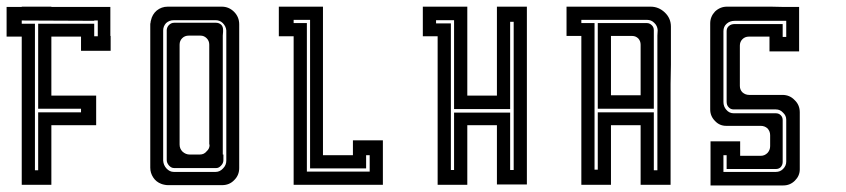

<svg xmlns="http://www.w3.org/2000/svg" viewBox="-20 -860 2564 582"><path d="M95.7 -788.1Q152.3 -788.1 265.6 -788.1Q265.6 -788.1 265.6 -787.1Q209 -787.1 95.7 -787.1Q95.7 -787.1 95.7 -788.1ZM225.6 -706.1Q225.6 -706.1 225.6 -720.7Q225.6 -734.4 225.6 -749Q225.6 -749 196.3 -749Q166 -749 135.7 -749Q135.7 -749 135.7 -719.7Q135.7 -691.4 135.7 -654.3Q135.7 -634.8 135.7 -615.2Q135.7 -595.7 135.7 -579.1Q135.7 -577.1 135.7 -574.2Q135.7 -572.3 135.7 -570.3Q135.7 -570.3 180.7 -570.3Q225.6 -570.3 271.5 -570.3Q271.5 -570.3 271.5 -540Q271.5 -509.8 271.5 -480.5Q271.5 -480.5 225.6 -480.5Q180.7 -480.5 135.7 -480.5Q135.7 -480.5 135.7 -451.2Q135.7 -421.9 135.7 -384.8Q135.7 -365.2 135.7 -345.7Q135.7 -326.2 135.7 -309.6Q135.7 -306.6 135.7 -304.7Q135.7 -302.7 135.7 -299.8Q135.7 -299.8 123 -299.8Q116.2 -299.8 106.4 -299.8Q76.2 -299.8 45.9 -299.8Q45.9 -299.8 45.9 -329.1Q45.9 -357.4 45.9 -394.5Q45.9 -414.1 45.9 -434.6Q45.9 -454.1 45.9 -470.7Q45.9 -472.7 45.9 -475.6Q45.9 -477.5 45.9 -480.5Q45.9 -480.5 45.9 -509.8Q45.9 -540 45.9 -570.3Q45.9 -570.3 45.9 -598.6Q45.9 -627.9 45.9 -664.1Q45.9 -684.6 45.9 -704.1Q45.9 -723.6 45.9 -739.3Q45.9 -742.2 45.9 -744.1Q45.9 -747.1 45.9 -749Q45.9 -749 30.3 -749Q15.6 -749 0 -749Q0 -749 0 -762.7Q0 -768.6 0 -779.3Q0 -793.9 0 -808.6Q0 -823.2 0 -838.9Q0 -838.9 15.6 -838.9Q30.3 -838.9 45.9 -838.9Q45.9 -838.9 45.9 -838.9Q45.9 -839.8 45.9 -839.8Q45.9 -839.8 76.2 -839.8Q106.4 -839.8 135.7 -839.8Q135.7 -839.8 135.7 -839.8Q135.7 -838.9 135.7 -838.9Q135.7 -838.9 165 -838.9Q193.4 -838.9 229.5 -838.9Q249 -838.9 268.6 -838.9Q288.1 -838.9 304.7 -838.9Q306.6 -838.9 309.6 -838.9Q311.5 -838.9 314.5 -838.9Q314.5 -838.9 314.5 -809.6Q314.5 -780.3 314.5 -751Q314.5 -751 314.5 -751Q314.5 -751 315.4 -751Q315.4 -751 315.4 -736.3Q315.4 -720.7 315.4 -706.1Q315.4 -706.1 285.2 -706.1Q255.9 -706.1 225.6 -706.1ZM265.6 -787.1Q265.6 -787.1 265.6 -774.4Q265.6 -762.7 265.6 -750Q265.6 -750 269.5 -750Q272.5 -750 276.4 -750Q276.4 -750 276.4 -765.6Q276.4 -782.2 276.4 -797.9Q276.4 -797.9 272.5 -797.9Q269.5 -797.9 265.6 -797.9Q265.6 -797.9 230.5 -797.9Q195.3 -797.9 150.4 -797.9Q126 -797.9 101.6 -797.9Q77.1 -797.9 57.6 -797.9Q54.7 -797.9 51.8 -797.9Q48.8 -797.9 45.9 -797.9Q45.9 -797.9 45.9 -796.9Q45.9 -795.9 45.9 -794.9Q45.9 -791 45.9 -788.1Q45.9 -788.1 59.6 -788.1Q72.3 -788.1 85.9 -788.1Q85.9 -788.1 85.9 -716.8Q85.9 -644.5 85.9 -553.7Q85.9 -504.9 85.9 -456.1Q85.9 -407.2 85.9 -367.2Q85.9 -361.3 85.9 -355.5Q85.9 -349.6 85.9 -343.8Q85.9 -343.8 87.9 -343.8Q87.9 -343.8 88.9 -343.8Q92.8 -343.8 95.7 -343.8Q95.7 -343.8 95.7 -372.1Q95.7 -400.4 95.7 -436.5Q95.7 -456.1 95.7 -475.6Q95.7 -495.1 95.7 -510.7Q95.7 -512.7 95.7 -515.6Q95.7 -517.6 95.7 -519.5Q95.7 -519.5 139.6 -519.5Q182.6 -519.5 225.6 -519.5Q225.6 -519.5 225.6 -523.4Q225.6 -526.4 225.6 -530.3Q225.6 -530.3 182.6 -530.3Q139.6 -530.3 95.7 -530.3Q95.7 -530.3 95.7 -571.3Q95.7 -613.3 95.7 -665Q95.7 -693.4 95.7 -721.7Q95.7 -750 95.7 -773.4Q95.7 -777.3 95.7 -780.3Q95.7 -784.2 95.7 -787.1Q95.7 -787.1 124 -787.1Q151.4 -787.1 185.5 -787.1Q205.1 -787.1 223.6 -787.1Q242.2 -787.1 256.8 -787.1Q259.8 -787.1 261.7 -787.1Q263.7 -787.1 265.6 -787.1ZM265.6 -797.9Q192.4 -797.9 45.9 -797.9Q119.1 -797.9 263.7 -796.9Q263.7 -796.9 264.6 -796.9Q265.6 -796.9 265.6 -796.9Q265.6 -796.9 265.6 -797.9Z M657.2 -391.6Q657.2 -391.6 657.2 -389.6Q657.2 -387.7 657.2 -375Q657.2 -365.2 650.4 -358.4Q643.6 -350.6 635.7 -350.6Q635.7 -350.6 632.8 -350.6Q630.9 -350.6 628.9 -350.6Q623 -350.6 616.2 -350.6Q616.2 -350.6 586.9 -350.6Q556.6 -350.6 526.4 -350.6Q526.4 -350.6 524.4 -350.6Q521.5 -350.6 507.8 -350.6Q499 -350.6 492.2 -358.4Q485.4 -366.2 485.4 -375Q485.4 -375 485.4 -380.9Q485.4 -386.7 485.4 -391.6Q485.4 -391.6 483.4 -391.6Q482.4 -391.6 480.5 -391.6Q480.5 -391.6 482.4 -391.6Q483.4 -391.6 485.4 -391.6Q485.4 -391.6 485.4 -450.2Q485.4 -507.8 485.4 -582Q485.4 -622.1 485.4 -661.1Q485.4 -700.2 485.4 -733.4Q485.4 -738.3 485.4 -743.2Q485.4 -747.1 485.4 -752Q485.4 -752 485.4 -753.9Q485.4 -756.8 485.4 -769.5Q486.3 -778.3 492.2 -784.2Q499 -791 507.8 -791Q507.8 -791 513.7 -791Q518.6 -791 524.4 -791Q524.4 -791 555.7 -791Q586.9 -791 617.2 -791Q617.2 -791 617.2 -793Q617.2 -793.9 617.2 -795.9Q617.2 -795.9 617.2 -793.9Q617.2 -793 617.2 -791Q617.2 -791 620.1 -791Q622.1 -791 634.8 -791Q643.6 -791 650.4 -785.2Q656.2 -779.3 656.2 -769.5Q656.2 -769.5 656.2 -763.7Q656.2 -757.8 655.3 -752Q655.3 -752 655.3 -694.3Q655.3 -635.7 655.3 -562.5Q655.3 -522.5 655.3 -482.4Q655.3 -443.4 655.3 -411.1Q655.3 -406.2 655.3 -401.4Q655.3 -396.5 655.3 -391.6Q655.3 -391.6 657.2 -391.6Q659.2 -391.6 660.2 -391.6Q660.2 -391.6 659.2 -391.6Q658.2 -391.6 657.2 -391.6ZM614.3 -421.9Q614.3 -421.9 614.3 -434.6Q614.3 -448.2 614.3 -526.4Q614.3 -559.6 614.3 -608.4Q614.3 -657.2 614.3 -724.6Q614.3 -736.3 606.4 -744.1Q598.6 -752 587.9 -752Q587.9 -752 583 -752Q578.1 -752 551.8 -752Q540 -752 532.2 -744.1Q524.4 -736.3 524.4 -724.6Q524.4 -724.6 524.4 -715.8Q524.4 -713.9 524.4 -711.9Q524.4 -699.2 524.4 -621.1Q524.4 -587.9 524.4 -539.1Q524.4 -490.2 524.4 -421.9Q524.4 -409.2 533.2 -400.4Q543 -391.6 554.7 -391.6Q554.7 -391.6 556.6 -391.6Q557.6 -391.6 558.6 -391.6Q562.5 -391.6 585.9 -391.6Q598.6 -391.6 606.4 -401.4Q615.2 -409.2 615.2 -419.9Q615.2 -419.9 615.2 -420.9Q615.2 -421.9 615.2 -421.9Q615.2 -421.9 615.2 -421.9Q615.2 -421.9 614.3 -421.9ZM705.1 -786.1Q705.1 -786.1 705.1 -774.4Q705.1 -761.7 705.1 -750Q705.1 -750 705.1 -744.1Q705.1 -738.3 705.1 -703.1Q705.1 -688.5 705.1 -666Q705.1 -644.5 705.1 -613.3Q705.1 -569.3 705.1 -504.9Q705.1 -441.4 705.1 -350.6Q705.1 -329.1 690.4 -314.5Q675.8 -298.8 653.3 -298.8Q653.3 -298.8 647.5 -298.8Q645.5 -298.8 640.6 -298.8Q627.9 -298.8 615.2 -298.8Q615.2 -298.8 585.9 -298.8Q555.7 -298.8 525.4 -298.8Q525.4 -298.8 521.5 -298.8Q516.6 -298.8 489.3 -298.8Q484.4 -298.8 479.5 -299.8Q473.6 -300.8 468.8 -302.7Q453.1 -308.6 444.3 -322.3Q435.5 -335.9 435.5 -351.6Q435.5 -351.6 435.5 -352.5Q435.5 -352.5 435.5 -352.5Q435.5 -352.5 435.5 -358.4Q435.5 -361.3 435.5 -365.2Q435.5 -377.9 435.5 -389.6Q435.5 -389.6 435.5 -395.5Q435.5 -401.4 435.5 -436.5Q435.5 -451.2 435.5 -472.7Q435.5 -495.1 435.5 -525.4Q435.5 -569.3 435.5 -632.8Q435.5 -664.1 435.5 -702.1Q435.5 -741.2 435.5 -786.1Q435.5 -789.1 436.5 -792Q436.5 -794.9 437.5 -797.9Q441.4 -816.4 455.1 -828.1Q469.7 -839.8 488.3 -839.8Q488.3 -839.8 514.6 -839.8Q542 -839.8 575.2 -839.8Q593.8 -839.8 611.3 -839.8Q628.9 -839.8 643.6 -839.8Q646.5 -839.8 648.4 -839.8Q650.4 -839.8 652.3 -839.8Q673.8 -839.8 689.5 -824.2Q705.1 -808.6 705.1 -786.1ZM666 -389.6Q666 -389.6 666 -448.2Q666 -505.9 666 -579.1Q666 -619.1 666 -658.2Q666 -697.3 666 -730.5Q666 -735.4 666 -740.2Q666 -744.1 666 -749Q666 -749 666 -751Q666 -753.9 666 -767.6Q665 -780.3 655.3 -790Q646.5 -798.8 633.8 -798.8Q633.8 -798.8 627.9 -798.8Q622.1 -798.8 616.2 -798.8Q616.2 -798.8 585.9 -798.8Q554.7 -798.8 523.4 -798.8Q523.4 -798.8 523.4 -796.9Q523.4 -795.9 523.4 -793.9Q523.4 -793.9 523.4 -795.9Q523.4 -796.9 523.4 -798.8Q523.4 -798.8 521.5 -798.8Q519.5 -798.8 506.8 -798.8Q493.2 -798.8 483.4 -790Q474.6 -780.3 474.6 -767.6Q474.6 -767.6 474.6 -765.6Q474.6 -763.7 474.6 -761.7Q474.6 -754.9 474.6 -749Q474.6 -749 474.6 -691.4Q474.6 -676.8 474.6 -661.1Q474.6 -614.3 474.6 -559.6Q474.6 -520.5 474.6 -480.5Q474.6 -441.4 474.6 -409.2Q474.6 -404.3 474.6 -399.4Q474.6 -394.5 474.6 -389.6Q474.6 -389.6 474.6 -387.7Q474.6 -385.7 474.6 -373Q475.6 -359.4 484.4 -349.6Q494.1 -338.9 506.8 -338.9Q506.8 -338.9 522.5 -338.9Q530.3 -338.9 543 -338.9Q578.1 -338.9 614.3 -338.9Q614.3 -338.9 614.3 -340.8Q614.3 -342.8 614.3 -343.8Q614.3 -343.8 614.3 -342.8Q614.3 -340.8 614.3 -338.9Q614.3 -338.9 617.2 -338.9Q619.1 -338.9 633.8 -338.9Q646.5 -338.9 656.2 -349.6Q666 -359.4 666 -373Q666 -373 666 -378.9Q666 -384.8 666 -389.6Z M1140.6 -434.6Q1140.6 -434.6 1140.6 -419.9Q1140.6 -405.3 1140.6 -389.6Q1140.6 -389.6 1140.6 -360.4Q1140.6 -330.1 1140.6 -299.8Q1140.6 -299.8 1111.3 -299.8Q1082 -299.8 1044.9 -299.8Q1025.4 -299.8 1005.9 -299.8Q986.3 -299.8 969.7 -299.8Q966.8 -299.8 964.8 -299.8Q962.9 -299.8 960 -299.8Q960 -299.8 947.3 -299.8Q940.4 -299.8 930.7 -299.8Q900.4 -299.8 870.1 -299.8Q870.1 -299.8 870.1 -373Q870.1 -445.3 870.1 -537.1Q870.1 -586.9 870.1 -636.7Q870.1 -685.5 870.1 -726.6Q870.1 -732.4 870.1 -738.3Q870.1 -744.1 870.1 -750Q870.1 -750 855.5 -750Q839.8 -750 825.2 -750Q825.2 -750 825.2 -763.7Q825.2 -769.5 825.2 -780.3Q825.2 -794.9 825.2 -809.6Q825.2 -824.2 825.2 -839.8Q825.2 -839.8 839.8 -839.8Q854.5 -839.8 869.1 -839.8Q869.1 -839.8 899.4 -839.8Q928.7 -839.8 959 -839.8Q959 -839.8 959 -767.6Q959 -694.3 959 -602.5Q959 -552.7 959 -503.9Q959 -454.1 959 -413.1Q959 -407.2 959 -401.4Q959 -395.5 959 -389.6Q959 -389.6 989.3 -389.6Q1019.5 -389.6 1049.8 -389.6Q1049.8 -389.6 1049.8 -405.3Q1049.8 -419.9 1049.8 -434.6Q1049.8 -434.6 1080.1 -434.6Q1110.4 -434.6 1140.6 -434.6ZM1100.6 -339.8Q1100.6 -339.8 1100.6 -356.4Q1100.6 -373 1100.6 -389.6Q1100.6 -389.6 1096.7 -389.6Q1093.8 -389.6 1089.8 -389.6Q1089.8 -389.6 1089.8 -377Q1089.8 -363.3 1089.8 -349.6Q1089.8 -349.6 1062.5 -349.6Q1035.2 -349.6 1000 -349.6Q981.4 -349.6 962.9 -349.6Q944.3 -349.6 928.7 -349.6Q926.8 -349.6 924.8 -349.6Q921.9 -349.6 919.9 -349.6Q919.9 -349.6 919.9 -421.9Q919.9 -494.1 919.9 -585Q919.9 -633.8 919.9 -683.6Q919.9 -732.4 919.9 -772.5Q919.9 -779.3 919.9 -785.2Q919.9 -790 919.9 -795.9Q919.9 -795.9 919.9 -796.9Q919.9 -798.8 919.9 -799.8Q919.9 -799.8 903.3 -799.8Q886.7 -799.8 870.1 -799.8Q870.1 -799.8 870.1 -798.8Q870.1 -797.9 870.1 -796.9Q870.1 -793 870.1 -790Q870.1 -790 883.8 -790Q896.5 -790 910.2 -790Q910.2 -790 910.2 -718.8Q910.2 -646.5 910.2 -555.7Q910.2 -506.8 910.2 -458Q910.2 -409.2 910.2 -369.1Q910.2 -363.3 910.2 -357.4Q910.2 -351.6 910.2 -345.7Q910.2 -345.7 910.2 -343.8Q910.2 -341.8 910.2 -339.8Q910.2 -339.8 938.5 -339.8Q939.5 -339.8 940.4 -339.8Q970.7 -339.8 1008.8 -339.8Q1029.3 -339.8 1049.8 -339.8Q1070.3 -339.8 1086.9 -339.8Q1089.8 -339.8 1092.8 -339.8Q1094.7 -339.8 1097.7 -339.8Q1097.7 -339.8 1097.7 -339.8Q1098.6 -339.8 1099.6 -339.8Q1099.6 -339.8 1099.6 -339.8Q1099.6 -339.8 1100.6 -339.8Z M1486.3 -480.5Q1486.3 -480.5 1457 -480.5Q1426.8 -480.5 1396.5 -480.5Q1396.5 -480.5 1396.5 -451.2Q1396.5 -421.9 1396.5 -384.8Q1396.5 -365.2 1396.5 -345.7Q1396.5 -326.2 1396.5 -309.6Q1396.5 -306.6 1396.5 -304.7Q1396.5 -302.7 1396.5 -299.8Q1396.5 -299.8 1383.8 -299.8Q1377 -299.8 1367.2 -299.8Q1336.9 -299.8 1306.6 -299.8Q1306.6 -299.8 1306.6 -373Q1306.6 -445.3 1306.6 -537.1Q1306.6 -586.9 1306.6 -636.7Q1306.6 -685.5 1306.6 -726.6Q1306.6 -732.4 1306.6 -738.3Q1306.6 -744.1 1306.6 -750Q1306.6 -750 1292 -750Q1276.4 -750 1261.7 -750Q1261.7 -750 1261.7 -763.7Q1261.7 -769.5 1261.7 -780.3Q1261.7 -793 1261.7 -805.7Q1261.7 -822.3 1261.7 -839.8Q1261.7 -839.8 1276.4 -839.8Q1292 -839.8 1306.6 -839.8Q1306.6 -839.8 1336.9 -839.8Q1367.2 -839.8 1396.5 -839.8Q1396.5 -839.8 1396.5 -795.9Q1396.5 -752.9 1396.5 -697.3Q1396.5 -667 1396.5 -637.7Q1396.5 -608.4 1396.5 -584Q1396.5 -580.1 1396.5 -577.1Q1396.5 -573.2 1396.5 -570.3Q1396.5 -570.3 1426.8 -570.3Q1457 -570.3 1486.3 -570.3Q1486.3 -570.3 1486.3 -613.3Q1486.3 -657.2 1486.3 -712.9Q1486.3 -742.2 1486.3 -772.5Q1486.3 -801.8 1486.3 -826.2Q1486.3 -830.1 1486.3 -833Q1486.3 -836.9 1486.3 -839.8Q1486.3 -839.8 1516.6 -839.8Q1546.9 -839.8 1577.1 -839.8Q1577.1 -839.8 1577.1 -800.8Q1577.1 -761.7 1577.1 -701.2Q1577.1 -668 1577.1 -631.8Q1577.1 -594.7 1577.1 -555.7Q1577.1 -497.1 1577.1 -437.5Q1577.1 -377.9 1577.1 -329.1Q1577.1 -322.3 1577.1 -314.5Q1577.1 -307.6 1577.1 -300.8Q1577.1 -300.8 1546.9 -300.8Q1516.6 -300.8 1486.3 -300.8Q1486.3 -300.8 1486.3 -330.1Q1486.3 -358.4 1486.3 -395.5Q1486.3 -415 1486.3 -434.6Q1486.3 -454.1 1486.3 -470.7Q1486.3 -472.7 1486.3 -475.6Q1486.3 -477.5 1486.3 -480.5ZM1526.4 -518.6Q1526.4 -518.6 1526.4 -491.2Q1526.4 -462.9 1526.4 -427.7Q1526.4 -408.2 1526.4 -388.7Q1526.4 -370.1 1526.4 -354.5Q1526.4 -351.6 1526.4 -349.6Q1526.4 -347.7 1526.4 -344.7Q1526.4 -344.7 1528.3 -344.7Q1529.3 -344.7 1530.3 -344.7Q1533.2 -344.7 1537.1 -344.7Q1537.1 -344.7 1537.1 -417Q1537.1 -490.2 1537.1 -582Q1537.1 -630.9 1537.1 -680.7Q1537.1 -729.5 1537.1 -770.5Q1537.1 -776.4 1537.1 -782.2Q1537.1 -788.1 1537.1 -793.9Q1537.1 -793.9 1533.2 -793.9Q1530.3 -793.9 1526.4 -793.9Q1526.4 -793.9 1526.4 -751Q1526.4 -709 1526.4 -654.3Q1526.4 -625 1526.4 -595.7Q1526.4 -567.4 1526.4 -543Q1526.4 -539.1 1526.4 -536.1Q1526.4 -532.2 1526.4 -529.3Q1526.4 -529.3 1499 -529.3Q1471.7 -529.3 1436.5 -529.3Q1418 -529.3 1399.4 -529.3Q1380.9 -529.3 1365.2 -529.3Q1363.3 -529.3 1361.3 -529.3Q1358.4 -529.3 1356.4 -529.3Q1356.4 -529.3 1356.4 -571.3Q1356.4 -614.3 1356.4 -668.9Q1356.4 -698.2 1356.4 -726.6Q1356.4 -755.9 1356.4 -780.3Q1356.4 -784.2 1356.4 -787.1Q1356.4 -791 1356.4 -793.9Q1356.4 -793.9 1356.4 -795.9Q1356.4 -796.9 1356.4 -798.8Q1356.4 -798.8 1338.9 -798.8Q1320.3 -798.8 1301.8 -798.8Q1301.8 -798.8 1301.8 -797.9Q1301.8 -796.9 1301.8 -795.9Q1301.8 -792 1301.8 -789.1Q1301.8 -789.1 1316.4 -789.1Q1332 -789.1 1346.7 -789.1Q1346.7 -789.1 1346.7 -717.8Q1346.7 -645.5 1346.7 -554.7Q1346.7 -505.9 1346.7 -457Q1346.7 -408.2 1346.7 -368.2Q1346.7 -362.3 1346.7 -356.4Q1346.7 -350.6 1346.7 -344.7Q1346.7 -344.7 1349.6 -344.7Q1353.5 -344.7 1356.4 -344.7Q1356.4 -344.7 1356.4 -373Q1356.4 -401.4 1356.4 -436.5Q1356.4 -456.1 1356.4 -474.6Q1356.4 -494.1 1356.4 -509.8Q1356.4 -511.7 1356.4 -514.6Q1356.4 -516.6 1356.4 -518.6Q1356.4 -518.6 1384.8 -518.6Q1412.1 -518.6 1446.3 -518.6Q1465.8 -518.6 1484.4 -518.6Q1502.9 -518.6 1517.6 -518.6Q1520.5 -518.6 1522.5 -518.6Q1524.4 -518.6 1526.4 -518.6Z M2013.7 -779.3Q2013.7 -779.3 2013.7 -771.5Q2013.7 -763.7 2013.7 -755.9Q2013.7 -755.9 2013.7 -725.6Q2013.7 -694.3 2013.7 -664.1Q2013.7 -664.1 2012.7 -605.5Q2012.7 -545.9 2012.7 -471.7Q2012.7 -431.6 2012.7 -391.6Q2012.7 -351.6 2012.7 -319.3Q2012.7 -314.5 2012.7 -309.6Q2012.7 -304.7 2012.7 -299.8Q2012.7 -299.8 1999 -299.8Q1992.2 -299.8 1982.4 -299.8Q1952.1 -299.8 1921.9 -299.8Q1921.9 -299.8 1921.9 -329.1Q1921.9 -357.4 1921.9 -394.5Q1921.9 -414.1 1921.9 -434.6Q1921.9 -454.1 1921.9 -470.7Q1921.9 -472.7 1921.9 -475.6Q1921.9 -477.5 1921.9 -480.5Q1921.9 -480.5 1892.6 -480.5Q1862.3 -480.5 1832 -480.5Q1832 -480.5 1832 -451.2Q1832 -421.9 1832 -384.8Q1832 -365.2 1832 -345.7Q1832 -326.2 1832 -309.6Q1832 -306.6 1832 -304.7Q1832 -302.7 1832 -299.8Q1832 -299.8 1802.7 -299.8Q1772.5 -299.8 1742.2 -299.8Q1742.2 -299.8 1742.2 -373Q1742.2 -445.3 1742.2 -537.1Q1742.2 -587.9 1742.2 -636.7Q1742.2 -686.5 1742.2 -727.5Q1742.2 -733.4 1742.2 -739.3Q1742.2 -745.1 1742.2 -751Q1742.2 -751 1727.5 -751Q1711.9 -751 1697.3 -751Q1697.3 -751 1697.3 -763.7Q1697.3 -770.5 1697.3 -780.3Q1697.3 -794.9 1697.3 -809.6Q1697.3 -825.2 1697.3 -839.8Q1697.3 -839.8 1711.9 -839.8Q1727.5 -839.8 1742.2 -839.8Q1742.2 -839.8 1776.4 -839.8Q1809.6 -839.8 1853.5 -839.8Q1876 -839.8 1899.4 -839.8Q1921.9 -839.8 1941.4 -839.8Q1944.3 -839.8 1947.3 -839.8Q1950.2 -839.8 1952.1 -839.8Q1976.6 -839.8 1995.1 -822.3Q2013.7 -804.7 2013.7 -779.3ZM1973.6 -768.6Q1972.7 -782.2 1962.9 -791Q1954.1 -799.8 1941.4 -799.8Q1941.4 -799.8 1935.5 -799.8Q1929.7 -799.8 1923.8 -799.8Q1923.8 -799.8 1894.5 -799.8Q1865.2 -799.8 1828.1 -799.8Q1807.6 -799.8 1788.1 -799.8Q1768.6 -799.8 1752 -799.8Q1749 -799.8 1747.1 -799.8Q1744.1 -799.8 1742.2 -799.8Q1742.2 -799.8 1742.2 -798.8Q1742.2 -797.9 1742.2 -796.9Q1742.2 -793 1742.2 -790Q1742.2 -790 1755.9 -790Q1768.6 -790 1782.2 -790Q1782.2 -790 1782.2 -718.8Q1782.2 -646.5 1782.2 -555.7Q1782.2 -506.8 1782.2 -458Q1782.2 -409.2 1782.2 -369.1Q1782.2 -363.3 1782.2 -357.4Q1782.2 -351.6 1782.2 -345.7Q1782.2 -345.7 1785.2 -345.7Q1789.1 -345.7 1792 -345.7Q1792 -345.7 1792 -374Q1792 -402.3 1792 -437.5Q1792 -457 1792 -475.6Q1792 -495.1 1792 -510.7Q1792 -512.7 1792 -515.6Q1792 -517.6 1792 -519.5Q1792 -519.5 1820.3 -519.5Q1847.7 -519.5 1881.8 -519.5Q1901.4 -519.5 1919.9 -519.5Q1938.5 -519.5 1953.1 -519.5Q1956.1 -519.5 1958 -519.5Q1960 -519.5 1961.9 -519.5Q1961.9 -519.5 1961.9 -491.2Q1961.9 -462.9 1961.9 -427.7Q1961.9 -408.2 1961.9 -388.7Q1961.9 -369.1 1961.9 -353.5Q1961.9 -350.6 1961.9 -348.6Q1961.9 -346.7 1961.9 -343.8Q1961.9 -343.8 1963.9 -343.8Q1964.8 -343.8 1965.8 -343.8Q1968.8 -343.8 1972.7 -343.8Q1972.7 -343.8 1972.7 -409.2Q1972.7 -474.6 1972.7 -557.6Q1972.7 -602.5 1972.7 -646.5Q1972.7 -691.4 1972.7 -727.5Q1972.7 -733.4 1972.7 -738.3Q1972.7 -744.1 1972.7 -749Q1972.7 -749 1972.7 -752Q1972.7 -753.9 1973.6 -768.6ZM1961.9 -768.6Q1961.9 -768.6 1961.9 -762.7Q1961.9 -756.8 1961.9 -751Q1961.9 -751 1961.9 -714.8Q1961.9 -679.7 1961.9 -634.8Q1961.9 -610.4 1961.9 -585.9Q1961.9 -561.5 1961.9 -542Q1961.9 -538.1 1961.9 -535.2Q1961.9 -533.2 1961.9 -530.3Q1961.9 -530.3 1936.5 -530.3Q1935.5 -530.3 1934.6 -530.3Q1907.2 -530.3 1872.1 -530.3Q1853.5 -530.3 1835 -530.3Q1816.4 -530.3 1800.8 -530.3Q1798.8 -530.3 1796.9 -530.3Q1793.9 -530.3 1792 -530.3Q1792 -530.3 1792 -568.4Q1792 -570.3 1792 -572.3Q1792 -614.3 1792 -667Q1792 -695.3 1792 -724.6Q1792 -752.9 1792 -776.4Q1792 -780.3 1792 -783.2Q1792 -787.1 1792 -790Q1792 -790 1835.9 -790Q1879.9 -790 1923.8 -790Q1923.8 -790 1923.8 -792Q1923.8 -793 1923.8 -794.9Q1923.8 -794.9 1923.8 -793Q1923.8 -792 1923.8 -790Q1923.8 -790 1929.7 -790Q1935.5 -790 1941.4 -790Q1949.2 -790 1956.1 -783.2Q1961.9 -777.3 1961.9 -768.6ZM1921.9 -724.6Q1921.9 -735.4 1915 -743.2Q1907.2 -751 1896.5 -751Q1896.5 -751 1875 -751Q1853.5 -751 1832 -751Q1832 -751 1832 -724.6Q1832 -723.6 1832 -721.7Q1832 -693.4 1832 -656.2Q1832 -636.7 1832 -617.2Q1832 -596.7 1832 -580.1Q1832 -578.1 1832 -575.2Q1832 -573.2 1832 -571.3Q1832 -571.3 1845.7 -571.3Q1852.5 -571.3 1862.3 -571.3Q1892.6 -571.3 1921.9 -571.3Q1921.9 -571.3 1921.9 -577.1Q1921.9 -584 1921.9 -624Q1921.9 -640.6 1921.9 -666Q1921.9 -690.4 1921.9 -724.6Z M2404.3 -519.5Q2404.3 -519.5 2404.3 -519.5Q2404.3 -519.5 2404.3 -518.6Q2404.3 -518.6 2404.3 -505.9Q2404.3 -492.2 2404.3 -478.5Q2404.3 -478.5 2404.3 -448.2Q2404.3 -418 2404.3 -387.7Q2404.3 -387.7 2404.3 -376Q2404.3 -363.3 2404.3 -350.6Q2404.3 -350.6 2404.3 -350.6Q2404.3 -349.6 2404.3 -346.7Q2404.3 -327.1 2389.6 -312.5Q2375 -297.9 2354.5 -297.9Q2354.5 -297.9 2354.5 -297.9Q2354.5 -297.9 2352.5 -297.9Q2352.5 -297.9 2351.6 -297.9Q2351.6 -297.9 2350.6 -297.9Q2350.6 -297.9 2318.4 -297.9Q2317.4 -297.9 2316.4 -297.9Q2281.2 -297.9 2236.3 -297.9Q2212.9 -297.9 2188.5 -297.9Q2165 -297.9 2145.5 -297.9Q2142.6 -297.9 2139.6 -297.9Q2136.7 -297.9 2133.8 -297.9Q2133.8 -297.9 2133.8 -328.1Q2133.8 -357.4 2133.8 -386.7Q2133.8 -386.7 2133.8 -387.7Q2133.8 -387.7 2133.8 -387.7Q2133.8 -387.7 2133.8 -402.3Q2133.8 -417 2133.8 -431.6Q2133.8 -431.6 2164.1 -431.6Q2193.4 -431.6 2223.6 -431.6Q2223.6 -431.6 2223.6 -417Q2223.6 -402.3 2223.6 -387.7Q2223.6 -387.7 2231.4 -387.7Q2239.3 -387.7 2286.1 -387.7Q2297.9 -387.7 2306.6 -396.5Q2314.5 -405.3 2314.5 -417Q2314.5 -417 2314.5 -420.9Q2314.5 -424.8 2314.5 -450.2Q2314.5 -461.9 2306.6 -470.7Q2297.9 -478.5 2286.1 -478.5Q2286.1 -478.5 2272.5 -478.5Q2259.8 -478.5 2181.6 -478.5Q2161.1 -478.5 2147.5 -493.2Q2132.8 -507.8 2132.8 -528.3Q2132.8 -528.3 2132.8 -536.1Q2132.8 -544.9 2132.8 -552.7Q2132.8 -552.7 2132.8 -555.7Q2132.8 -557.6 2132.8 -559.6Q2132.8 -565.4 2132.8 -572.3Q2132.8 -572.3 2132.8 -581.1Q2132.8 -585.9 2132.8 -601.6Q2132.8 -618.2 2132.8 -646.5Q2132.8 -670.9 2132.8 -705.1Q2132.8 -740.2 2132.8 -789.1Q2132.8 -809.6 2147.5 -825.2Q2163.1 -839.8 2183.6 -839.8Q2183.6 -839.8 2197.3 -839.8Q2210 -839.8 2222.7 -839.8Q2222.7 -839.8 2252 -839.8Q2280.3 -839.8 2317.4 -839.8Q2336.9 -839.8 2357.4 -838.9Q2377 -838.9 2393.6 -838.9Q2395.5 -838.9 2398.4 -838.9Q2400.4 -838.9 2402.3 -838.9Q2402.3 -838.9 2402.3 -809.6Q2402.3 -779.3 2402.3 -750Q2402.3 -750 2402.3 -750Q2402.3 -749 2402.3 -749Q2402.3 -749 2402.3 -734.4Q2402.3 -718.8 2402.3 -704.1Q2402.3 -704.1 2373 -704.1Q2342.8 -704.1 2312.5 -704.1Q2312.5 -704.1 2312.5 -718.8Q2312.5 -734.4 2312.5 -749Q2312.5 -749 2304.7 -749Q2296.9 -749 2250 -749Q2238.3 -749 2230.5 -741.2Q2222.7 -733.4 2222.7 -721.7Q2222.7 -721.7 2222.7 -716.8Q2222.7 -711.9 2222.7 -679.7Q2222.7 -667 2222.7 -647.5Q2222.7 -627.9 2222.7 -599.6Q2222.7 -587.9 2230.5 -580.1Q2239.3 -572.3 2251 -572.3Q2251 -572.3 2284.2 -572.3Q2318.4 -572.3 2351.6 -572.3Q2374 -572.3 2388.7 -556.6Q2404.3 -542 2404.3 -519.5ZM2312.5 -516.6Q2312.5 -516.6 2315.4 -516.6Q2317.4 -516.6 2332 -516.6Q2340.8 -516.6 2346.7 -510.7Q2352.5 -504.9 2352.5 -496.1Q2352.5 -496.1 2352.5 -490.2Q2352.5 -484.4 2352.5 -477.5Q2352.5 -477.5 2354.5 -477.5Q2355.5 -477.5 2356.4 -477.5Q2356.4 -477.5 2355.5 -477.5Q2354.5 -477.5 2352.5 -477.5Q2352.5 -477.5 2352.5 -464.8Q2352.5 -451.2 2352.5 -369.1Q2352.5 -360.4 2346.7 -353.5Q2340.8 -347.7 2332 -347.7Q2332 -347.7 2307.6 -347.7Q2283.2 -347.7 2252.9 -347.7Q2236.3 -347.7 2219.7 -347.7Q2204.1 -347.7 2190.4 -347.7Q2188.5 -347.7 2186.5 -347.7Q2184.6 -347.7 2182.6 -347.7Q2182.6 -347.7 2182.6 -362.3Q2182.6 -376 2182.6 -389.6Q2182.6 -389.6 2179.7 -389.6Q2175.8 -389.6 2172.9 -389.6Q2172.9 -389.6 2172.9 -382.8Q2172.9 -378.9 2172.9 -373Q2172.9 -356.4 2172.9 -338.9Q2172.9 -338.9 2174.8 -338.9Q2175.8 -338.9 2177.7 -338.9Q2177.7 -338.9 2200.2 -338.9Q2201.2 -338.9 2202.1 -338.9Q2227.5 -338.9 2258.8 -338.9Q2275.4 -338.9 2293 -338.9Q2309.6 -338.9 2324.2 -338.9Q2326.2 -338.9 2328.1 -338.9Q2330.1 -338.9 2332 -338.9Q2332 -338.9 2332 -340.8Q2332 -342.8 2332 -343.8Q2332 -343.8 2332 -343.8Q2332 -342.8 2332 -338.9Q2344.7 -338.9 2353.5 -347.7Q2363.3 -357.4 2363.3 -370.1Q2363.3 -370.1 2361.3 -370.1Q2359.4 -370.1 2357.4 -370.1Q2357.4 -370.1 2359.4 -370.1Q2361.3 -370.1 2363.3 -370.1Q2363.3 -370.1 2363.3 -406.2Q2363.3 -442.4 2363.3 -478.5Q2363.3 -478.5 2363.3 -481.4Q2363.3 -483.4 2363.3 -497.1Q2363.3 -509.8 2353.5 -518.6Q2344.7 -528.3 2332 -528.3Q2332 -528.3 2325.2 -528.3Q2319.3 -528.3 2312.5 -528.3Q2312.5 -528.3 2298.8 -528.3Q2285.2 -528.3 2204.1 -528.3Q2194.3 -528.3 2188.5 -535.2Q2182.6 -541 2182.6 -551.8Q2182.6 -551.8 2182.6 -584Q2182.6 -615.2 2182.6 -656.2Q2182.6 -677.7 2182.6 -699.2Q2182.6 -720.7 2182.6 -738.3Q2182.6 -741.2 2182.6 -744.1Q2182.6 -746.1 2182.6 -749Q2182.6 -749 2182.6 -749Q2182.6 -750 2182.6 -750Q2182.6 -750 2182.6 -752Q2182.6 -753.9 2182.6 -765.6Q2182.6 -775.4 2189.5 -781.2Q2196.3 -787.1 2207 -787.1Q2207 -787.1 2211.9 -787.1Q2217.8 -787.1 2222.7 -787.1Q2222.7 -787.1 2266.6 -787.1Q2309.6 -787.1 2352.5 -787.1Q2352.5 -787.1 2352.5 -774.4Q2352.5 -760.7 2352.5 -748Q2352.5 -748 2356.4 -748Q2359.4 -748 2363.3 -748Q2363.3 -748 2363.3 -764.6Q2363.3 -780.3 2363.3 -796.9Q2363.3 -796.9 2359.4 -796.9Q2356.4 -796.9 2352.5 -796.9Q2352.5 -796.9 2309.6 -796.9Q2266.6 -796.9 2222.7 -796.9Q2222.7 -796.9 2220.7 -796.9Q2218.8 -796.9 2207 -796.9Q2192.4 -796.9 2182.6 -788.1Q2172.9 -779.3 2172.9 -765.6Q2172.9 -765.6 2172.9 -760.7Q2172.9 -754.9 2172.9 -750Q2172.9 -750 2172.9 -750Q2172.9 -749 2172.9 -749Q2172.9 -749 2172.9 -716.8Q2172.9 -701.2 2172.9 -682.6Q2172.9 -664.1 2172.9 -644.5Q2172.9 -622.1 2172.9 -600.6Q2172.9 -579.1 2172.9 -561.5Q2172.9 -558.6 2172.9 -555.7Q2172.9 -553.7 2172.9 -550.8Q2172.9 -550.8 2174.8 -550.8Q2175.8 -550.8 2177.7 -550.8Q2177.7 -550.8 2176.8 -550.8Q2176.8 -550.8 2172.9 -550.8Q2172.9 -537.1 2181.6 -527.3Q2190.4 -516.6 2204.1 -516.6Q2204.1 -516.6 2312.5 -516.6Z"/></svg>

Font: Reach
Style: Inline
Weight: 400
Designer: Billy Harris
Version: Version 1.0